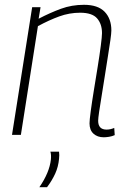

<svg xmlns="http://www.w3.org/2000/svg" viewBox="-20 -562 535 800"><path d="M114 -532H149L141 -484Q189 -509 234 -525.5Q279 -542 330 -542Q388 -542 416 -513Q444 -484 444 -435Q444 -424 440 -395Q436 -366 429.5 -326.5Q423 -287 416.5 -244Q410 -201 403.5 -162.5Q397 -124 393 -96Q389 -68 389 -59Q389 -22 424 -22Q440 -22 456 -29L458 1Q447 6 434.5 8Q422 10 412 10Q386 10 369.5 -5Q353 -20 353 -48Q353 -61 358 -98.5Q363 -136 371 -185Q379 -234 387 -283.5Q395 -333 400 -371.5Q405 -410 405 -424Q405 -462 384.5 -485.5Q364 -509 314 -509Q269 -509 226.5 -493.5Q184 -478 138 -453L67 0H30ZM190 70H226Q228 84 226 100Q223 133 210 161.5Q197 190 176 218H144Q186 157 192 103Q194 83 190 70Z"/></svg>

Font: Georama ExtraLight
Style: Italic
Weight: 200
Italic angle: -9°
Designer: Jean-Baptiste Levee
Foundry: Production Type
Version: Version 1.000